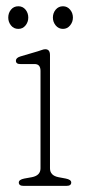

<svg xmlns="http://www.w3.org/2000/svg" viewBox="-20 -608 282 628"><path d="M143.5 -428V-57.5Q143.5 -34 171 -28.5L195 -24Q213 -20.5 213 -11Q213 0 197 0H57.5Q41.5 0 41.5 -11Q41.5 -20.5 59.5 -24L84.5 -28.5Q112.5 -34 112.5 -57.5V-376Q112.5 -399 92.5 -398.5H47.5Q32 -398 32 -409.5Q32 -419 47 -423.5L103 -440Q108.5 -441.5 115.8 -444.2Q123 -447 128 -447Q143.5 -447 143.5 -428ZM40 -513.5Q25 -513.5 16 -524.8Q7 -536 7 -550.5Q7 -565.5 16 -576.5Q25 -587.5 40 -587.5Q54.5 -587.5 63.5 -576.5Q72.5 -565.5 72.5 -550.5Q72.5 -536 63.5 -524.8Q54.5 -513.5 40 -513.5ZM186 -513.5Q171.5 -513.5 162.2 -524.8Q153 -536 153 -550.5Q153 -565.5 162.2 -576.5Q171.5 -587.5 186 -587.5Q200 -587.5 209.2 -576.5Q218.5 -565.5 218.5 -550.5Q218.5 -536 209.2 -524.8Q200 -513.5 186 -513.5Z"/></svg>

Font: Fraunces 72pt S100 Thin
Style: Regular
Weight: 100
Version: Version 1.000; ttfautohint (v1.8.3)